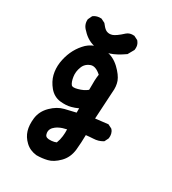

<svg xmlns="http://www.w3.org/2000/svg" viewBox="-188 -739 876 977"><g transform="rotate(30 250.0 -251.0)"><path d="M181.6 136.7Q142.1 132.3 116.2 107.4Q90.8 83.5 81.5 52.7Q72.3 22.5 77.1 -19.5Q82.5 -63 116.2 -96.2Q149.4 -128.9 187.5 -138.2Q219.2 -146 251 -153.3V-178.7Q231.4 -169.4 212.4 -164.6Q185.5 -157.2 149.9 -161.1Q130.9 -163.6 115 -172.6Q99.1 -181.6 86.4 -196.8Q61.5 -227.1 53.2 -260.3Q44.9 -293.5 49.8 -330.6Q55.2 -367.2 69.3 -398.7Q83.5 -430.2 106 -455.6Q117.2 -468.8 130.4 -478Q143.6 -487.3 158.2 -492.7Q172.9 -498 190.4 -499.3Q208 -500.5 228 -498Q269 -492.7 304.7 -459.5Q339.4 -426.3 350.1 -397.9Q360.4 -369.6 356.4 -334L347.2 -174.3L418 -182.6L420.9 -183.1L423.3 -181.6L442.9 -171.9L444.3 -170.9L445.8 -169.4Q450.2 -164.6 452.9 -159.2Q455.6 -153.8 457 -147.9Q458.5 -142.1 458.7 -135.5Q459 -128.9 458 -122.6L457.5 -121.1L457 -119.6L447.3 -100.1L445.8 -97.7L443.4 -96.2Q419.9 -82 391.1 -81.1Q380.4 -80.6 369.6 -79.6Q358.9 -78.6 348.6 -77.6Q348.1 -32.7 343.8 9.8Q338.4 59.1 306.6 90.8Q275.4 122.1 244.6 129.4Q214.8 136.7 182.6 136.7H182.1ZM239.3 28.3Q247.6 7.3 250 -14.6Q252.4 -34.2 251.5 -55.2Q239.3 -52.7 228.8 -49.3Q218.3 -45.9 209.5 -41.5Q200.7 -37.1 192.9 -31.2Q168.5 -13.2 171.4 11.7Q172.9 23.4 178.5 28.8Q184.1 34.2 195.8 35.2Q204.6 35.6 212.4 34.9Q220.2 34.2 226.8 32.5Q233.4 30.8 239.3 28.3ZM195.8 -260.3Q228.5 -269 248 -285.6Q247.6 -317.4 248.5 -339.6Q249.5 -361.8 252 -376.5Q217.8 -407.2 191.9 -398.4Q182.6 -395 175 -389.9Q167.5 -384.8 161.9 -377.7Q156.2 -370.6 152.8 -361.3Q141.1 -332 145.5 -303.2Q149.9 -274.4 160.2 -261.7Q167.5 -252.4 195.8 -260.3ZM170.4 -489.3Q120.1 -497.6 85 -537.1Q60.1 -559.6 62.5 -591.3V-593.3L63.5 -595.2L73.2 -615.7L74.2 -617.7L76.2 -619.1Q85.4 -626 96.7 -628.9Q107.9 -631.8 120.1 -630.9H122.1L123.5 -629.9L143.1 -620.1L145 -619.1L146.5 -617.2Q152.8 -608.9 158.9 -602.3Q165 -595.7 170.2 -592Q175.3 -588.4 179.7 -586.9Q193.8 -581.5 210.9 -586.9Q219.2 -589.4 233.4 -599.4Q247.6 -609.4 266.1 -626.5Q282.7 -641.1 308.6 -638.7H310.5L312 -637.7L331.5 -627.9L333 -627L334.5 -625.5Q339.8 -619.1 343.3 -611.6Q346.7 -604 347.4 -595.5Q348.1 -586.9 346.7 -577.6L346.2 -575.7L345.2 -574.2L327.6 -543L326.7 -541L325.2 -540Q282.7 -509.8 248 -498.5Q230.5 -492.7 211.4 -490.5Q192.4 -488.3 171.4 -489.3H170.9Z"/></g></svg>

Font: NaikaiFont
Style: Bold
Weight: 700
Version: Version 1.89